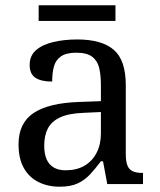

<svg xmlns="http://www.w3.org/2000/svg" viewBox="-20 -695 603 725"><path d="M205 10Q161 10 125.5 -7.5Q90 -25 70 -60.5Q50 -96 50 -150Q50 -230 106.5 -268Q163 -306 278 -310L361 -313V-373Q361 -409 355 -436.5Q349 -464 329 -480Q309 -496 268 -496Q230 -496 210 -482Q190 -468 183.5 -443.5Q177 -419 177 -387Q135 -387 113.5 -401.5Q92 -416 92 -450Q92 -485 116.5 -506Q141 -527 182 -536.5Q223 -546 272 -546Q364 -546 409.5 -507Q455 -468 455 -373V-114Q455 -86 461 -70.5Q467 -55 481 -48.5Q495 -42 517 -42H520V0H385L369 -86H361Q340 -58 320 -36.5Q300 -15 273.5 -2.5Q247 10 205 10ZM228 -52Q269 -52 298.5 -69Q328 -86 344.5 -117.5Q361 -149 361 -191V-272L297 -269Q240 -267 207.5 -252Q175 -237 161 -210.5Q147 -184 147 -145Q147 -114 156 -93.5Q165 -73 183 -62.5Q201 -52 228 -52ZM126 -616V-675H416V-616Z"/></svg>

Font: Noto Serif Hebrew
Style: Regular
Weight: 400
Designer: Monotype Design Team
Foundry: Monotype Imaging Inc.
Version: Version 2.003